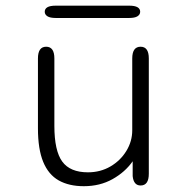

<svg xmlns="http://www.w3.org/2000/svg" viewBox="-20 -646 659 678"><path d="M143 -481Q172 -481 172 -439.5V-201.5Q172 -113.5 199.8 -75.5Q227.5 -37.5 290.5 -37.5Q334.5 -37.5 370 -58.2Q405.5 -79 426.2 -113Q447 -147 447 -186V-439.5Q447 -481 476.5 -481Q505.5 -481 505.5 -439.5V-32.5Q505.5 9 476.5 9Q452 9 448.5 -24V-76.5Q422 -38.5 377.5 -13.5Q333 11.5 276 11.5Q223.5 11.5 187.2 -9Q151 -29.5 132.5 -74.5Q114 -119.5 114 -193V-439.5Q114 -481 143 -481ZM138 -604.5Q138 -615 147.5 -620.5Q157 -626 177 -626H436Q456 -626 465.5 -620.5Q475 -615 475 -604.5Q475 -594.5 465.5 -588.5Q456 -582.5 436 -582.5H177Q157 -582.5 147.5 -588.5Q138 -594.5 138 -604.5Z"/></svg>

Font: Sono ExtraLight Monospace Light
Style: Regular
Weight: 300
Version: Version 2.112